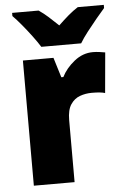

<svg xmlns="http://www.w3.org/2000/svg" viewBox="-54 -805 545 845"><g transform="rotate(-5 218.5 -383.0)"><path d="M371 -563Q385 -563 399.5 -561Q414 -559 425 -557L409 -379Q399 -382 385.5 -383.5Q372 -385 350 -385Q323 -385 298 -376Q273 -367 257 -343Q241 -319 241 -274V0H61V-553H196L223 -465H232Q251 -503 288.5 -533Q326 -563 371 -563ZM147 -606Q134 -627 113.5 -654.5Q93 -682 71 -708.5Q49 -735 32 -752V-766H149Q171 -751 190.5 -733.5Q210 -716 234 -693Q258 -716 279 -734Q300 -752 322 -766H437V-752Q421 -734 399.5 -708Q378 -682 357 -655Q336 -628 323 -606Z"/></g></svg>

Font: Noto Sans Tamil SemiCondensed Black
Style: Regular
Weight: 900
Width: 4
Designer: Jelle Bosma - Monotype Design Team
Foundry: Monotype Imaging Inc.
Version: Version 2.004; ttfautohint (v1.8.4.7-5d5b)